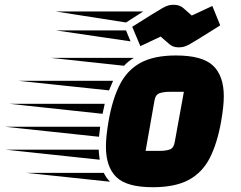

<svg xmlns="http://www.w3.org/2000/svg" viewBox="-227 -771 1006 803"><path d="M412 12Q303 12 259.5 -30.5Q216 -73 216 -158Q216 -181 219 -208Q222 -235 227 -264Q243 -356 274 -417Q305 -478 361 -508.5Q417 -539 509 -539Q619 -539 664 -496.5Q709 -454 709 -368Q709 -346 706 -319.5Q703 -293 698 -264Q682 -173 651 -111.5Q620 -50 563 -19Q506 12 412 12ZM292 -496 -15 -529H333Q309 -515 292 -496ZM229 -393 -149 -433H246Q242 -423 237.5 -413.5Q233 -404 229 -393ZM382 -140H441Q467 -140 483.5 -146Q500 -152 504 -178L542 -387H481Q457 -387 440 -381Q423 -375 419 -350ZM202 -295 -189 -337H211ZM187 -199 -207 -241H192Q191 -230 189.5 -219.5Q188 -209 187 -199ZM190 -103 -203 -145H186Q186 -134 187.5 -123.5Q189 -113 190 -103ZM233 -11 -116 -48H207Q212 -38 218.5 -28.5Q225 -19 233 -11ZM575 -706 661 -746 694 -665Q643 -633 613.5 -614.5Q584 -596 568 -587Q552 -578 542 -575.5Q532 -573 520 -573Q496 -573 480.5 -587Q465 -601 445 -618L360 -578L326 -659Q377 -691 406.5 -709.5Q436 -728 452 -737Q468 -746 478 -748.5Q488 -751 500 -751Q524 -751 540 -737Q556 -723 575 -706ZM372 -723 300 -677 6 -723ZM300 -644 319 -598 6 -644Z"/></svg>

Font: Faster One
Style: Regular
Weight: 400
Designer: Eduardo Rodriguez Tunni
Foundry: Eduardo Rodriguez Tunni
Version: Version 1.003; ttfautohint (v1.8.4.7-5d5b);gftools[0.9.23]